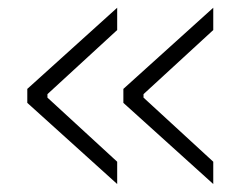

<svg xmlns="http://www.w3.org/2000/svg" viewBox="-20 -500 626 484"><path d="M517.6 -36.1 291 -240.7V-275.9L517.6 -480.5V-424.3L341.8 -262.7V-253.9L517.6 -92.3ZM275.4 -36.1 48.8 -240.7V-275.9L275.4 -480.5V-424.3L99.6 -262.7V-253.9L275.4 -92.3Z"/></svg>

Font: Caskaydia Cove ExtraLight
Style: Regular
Weight: 200
Monospace: yes
Designer: Aaron Bell
Foundry: Saja Typeworks
Version: Version 4.300; ttfautohint (v1.8.3)